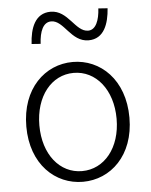

<svg xmlns="http://www.w3.org/2000/svg" viewBox="-55 -835 705 894"><g transform="rotate(-5 297.0 -388.0)"><path d="M297 13C426 13 538 -89 538 -266C538 -444 426 -547 297 -547C168 -547 56 -444 56 -266C56 -89 168 13 297 13ZM297 -37C193 -37 117 -130 117 -266C117 -402 193 -496 297 -496C401 -496 478 -402 478 -266C478 -130 401 -37 297 -37ZM380 -641C453 -641 476 -711 481 -782L438 -785C435 -730 418 -686 382 -686C322 -686 297 -789 215 -789C142 -789 118 -720 114 -647L156 -644C159 -702 176 -744 214 -744C273 -744 298 -641 380 -641Z"/></g></svg>

Font: Noto Sans JP Light
Style: Regular
Weight: 300
Designer: Ryoko NISHIZUKA (kana & ideographs); Paul D. Hunt (Latin, Greek & Cyrillic); Wenlong ZHANG (bopomofo); Sandoll Communica
Foundry: Adobe Systems Incorporated
Version: Version 1.004;PS 1.004;hotconv 1.0.82;makeotf.lib2.5.63406